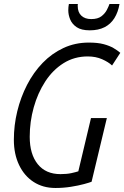

<svg xmlns="http://www.w3.org/2000/svg" viewBox="-20 -921 619 956"><path d="M256 15Q194 15 147.5 -15Q101 -45 75 -99.5Q49 -154 49 -225Q49 -297 66 -367Q83 -437 115 -499Q147 -561 192.5 -608Q238 -655 296 -682Q354 -709 422 -709Q467 -709 496.5 -701Q526 -693 545.5 -681.5Q565 -670 579 -658L538 -595Q520 -612 488.5 -626Q457 -640 417 -640Q350 -640 296.5 -606.5Q243 -573 205.5 -515.5Q168 -458 148 -386.5Q128 -315 128 -240Q128 -153 168 -103.5Q208 -54 281 -54Q313 -54 335.5 -59Q358 -64 370 -68L433 -333H512L436 -16Q426 -12 398.5 -4.5Q371 3 333.5 9Q296 15 256 15ZM427 -770Q385 -770 362 -785.5Q339 -801 329.5 -824Q320 -847 320 -870Q320 -886 323 -901H368Q367 -900 367 -897.5Q367 -895 367 -891Q367 -860 385 -843Q403 -826 434 -826Q467 -826 485 -840Q503 -854 512 -871.5Q521 -889 525 -901H575Q568 -860 549.5 -830.5Q531 -801 500.5 -785.5Q470 -770 427 -770Z"/></svg>

Font: Ubuntu Sans Mono
Style: Italic
Weight: 400
Italic angle: -13.5°
Monospace: yes
Designer: Dalton Maag Ltd
Foundry: Dalton Maag Ltd
Version: Version 1.006